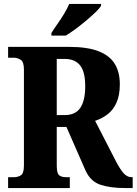

<svg xmlns="http://www.w3.org/2000/svg" viewBox="-20 -951 691 971"><path d="M21 0V-55H52Q70 -55 85.5 -64.5Q101 -74 101 -114V-599Q101 -639 84 -649Q67 -659 52 -659H21V-714H327Q423 -714 479.5 -691.5Q536 -669 561 -627Q586 -585 586 -525Q586 -469 569 -431.5Q552 -394 523.5 -372.5Q495 -351 461 -340L564 -140Q587 -95 605 -75Q623 -55 645 -55H651V0H613Q537 0 487 -17Q437 -34 412 -90L316 -309H267V-114Q267 -74 279.5 -64.5Q292 -55 312 -55H333V0ZM307 -369Q362 -369 386.5 -406Q411 -443 411 -515Q411 -588 385 -620.5Q359 -653 307 -653H267V-369ZM240 -784Q253 -805 271 -830.5Q289 -856 305 -882.5Q321 -909 330 -931H491V-921Q483 -908 462.5 -888.5Q442 -869 416 -847Q390 -825 363 -805Q336 -785 313 -771H240Z"/></svg>

Font: Noto Serif Armenian Condensed ExtraBold
Style: Regular
Weight: 800
Width: 3
Designer: Monotype Design Team
Foundry: Monotype Imaging Inc.
Version: Version 2.008; ttfautohint (v1.8.4.7-5d5b)